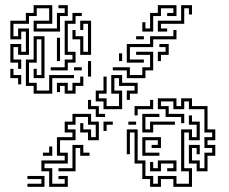

<svg xmlns="http://www.w3.org/2000/svg" viewBox="-20 -711 886 742"><path d="M50 -445V-469H20V-541H62V-511H80V-589H62V-559H20V-631H80V-661H110V-691H182V-619H122V-601H200V-661H230V-679H206V-691H242V-649H212V-589H110V-631H170V-679H122V-649H92V-619H32V-571H50V-601H92V-499H50V-529H32V-481H62V-445ZM530 -589V-625H542V-601H560V-661H590V-691H662V-649H626V-661H650V-679H602V-649H572V-589ZM590 -589V-631H680V-691H722V-655H710V-679H692V-619H602V-601H626V-589ZM176 -439V-451H230V-481H260V-499H230V-631H260V-661H296V-649H272V-619H242V-511H272V-469H242V-439ZM290 -499V-559H260V-595H272V-571H302V-511H320V-619H302V-595H290V-631H332V-499ZM470 -469V-541H560V-571H650V-595H662V-559H572V-529H482V-481H536V-469ZM110 -349V-379H80V-481H110V-571H152V-409H110V-445H122V-421H140V-559H122V-469H92V-391H122V-361H170V-421H266V-409H182V-349ZM506 -559V-571H536V-559ZM200 -475V-565H212V-475ZM590 -475V-511H620V-529H596V-541H632V-499H602V-475ZM470 -409V-439H416V-451H482V-421H530V-451H560V-499H506V-511H572V-439H542V-409ZM440 -475V-505H452V-475ZM320 -415V-475H332V-415ZM266 -439V-451H296V-439ZM50 -385V-409H20V-445H32V-421H62V-385ZM380 -289V-319H350V-361H380V-415H392V-349H362V-331H392V-301H440V-349H410V-421H452V-391H512V-349H482V-325H470V-361H500V-379H440V-409H422V-361H452V-289ZM230 -349V-379H212V-355H200V-391H242V-361H260V-391H290V-415H302V-379H272V-349ZM740 -49V-79H710V-151H752V-115H740V-139H722V-91H752V-61H770V-121H800V-139H770V-181H800V-199H770V-289H710V-319H692V-289H650V-319H602V-301H632V-271H692V-235H680V-259H620V-289H590V-331H662V-301H680V-331H722V-301H782V-211H812V-169H782V-151H812V-109H782V-49ZM350 -259V-289H320V-325H332V-301H362V-271H386V-259ZM500 -265V-301H560V-325H572V-289H512V-265ZM170 11V-49H140V-91H230V-109H200V-181H260V-199H230V-241H260V-271H332V-241H362V-169H320V-199H290V-235H302V-211H332V-181H350V-229H320V-259H272V-229H242V-211H272V-169H212V-121H242V-79H152V-61H182V-1H230V-19H206V-31H242V11ZM530 -199V-271H596V-259H542V-211H560V-241H656V-229H572V-199ZM560 11V-19H530V-79H500V-199H482V-115H470V-211H512V-91H542V-31H572V-1H590V-31H662V-1H710V-49H680V-211H722V-181H740V-229H710V-265H722V-241H752V-169H710V-199H692V-61H722V11H650V-19H602V11ZM476 -229V-241H506V-229ZM380 -205V-241H416V-229H392V-205ZM530 -109V-181H602V-139H566V-151H590V-169H542V-121H596V-109ZM206 -49V-61H260V-151H302V-121H326V-109H290V-139H272V-49ZM146 -109V-121H170V-145H182V-109ZM560 -49V-85H572V-61H590V-91H662V-49H626V-61H650V-79H602V-49ZM86 11V-1H140V-19H86V-31H152V11Z"/></svg>

Font: Rubik Maze
Style: Regular
Weight: 400
Designer: Hubert and Fischer, NaN
Foundry: Hubert and Fischer, NaN
Version: Version 2.200